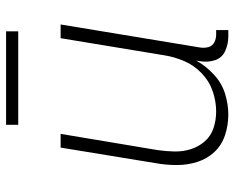

<svg xmlns="http://www.w3.org/2000/svg" viewBox="-88 -656 753 616"><g transform="rotate(-90 288.0 -348.5)"><path d="M228 8Q261 8 295 -2.5Q329 -13 356.5 -38.5Q384 -64 401 -95L399 -82Q395 -57 402.5 -34.5Q410 -12 432 -2Q454 8 478 8H499V-31H485Q471 -31 459.5 -37Q448 -43 444.5 -55.5Q441 -68 443 -82L517 -530H473L418 -197Q413 -165 399.5 -133.5Q386 -102 360.5 -77.5Q335 -53 302.5 -42Q270 -31 238 -31Q238 -31 238 -31Q238 -31 238 -31Q210 -31 184.5 -39.5Q159 -48 142 -67.5Q125 -87 117 -112Q109 -137 109.5 -164.5Q110 -192 114 -219L166 -530H122L72 -225Q66 -191 66 -157Q66 -123 76 -91.5Q86 -60 108 -36.5Q130 -13 162 -2.5Q194 8 228 8ZM495 -666V-705H195V-666Z"/></g></svg>

Font: Iosevka Sparkle Extralight
Style: Italic
Weight: 200
Italic angle: -9°
Designer: Belleve Invis
Foundry: Belleve Invis
Version: Version 4.5.0; ttfautohint (v1.8.3)